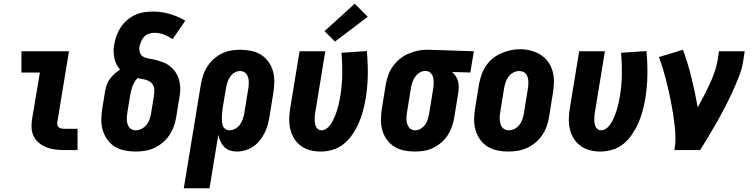

<svg xmlns="http://www.w3.org/2000/svg" viewBox="-20 -805 4040 1030"><path d="M324 0Q300 0 275.5 -3Q251 -6 229.5 -14.5Q208 -23 190 -37.5Q172 -52 161.5 -72.5Q151 -93 149.5 -117.5Q148 -142 152 -166L194 -416H95V-530H350L287 -147Q286 -140 288 -133Q290 -126 296 -121.5Q302 -117 309 -115.5Q316 -114 324 -114H396V0Z M707 8Q677 8 648 2Q619 -4 595.5 -18.5Q572 -33 555.5 -56.5Q539 -80 531 -107.5Q523 -135 523.5 -165Q524 -195 529 -225L544 -317Q547 -334 553 -350.5Q559 -367 570 -382Q581 -397 594.5 -409.5Q608 -422 624 -431Q613 -444 605 -460Q597 -476 593.5 -493.5Q590 -511 589.5 -529.5Q589 -548 593 -567Q597 -591 605.5 -614.5Q614 -638 628 -659Q642 -680 661.5 -697Q681 -714 704 -724.5Q727 -735 751.5 -739Q776 -743 800 -743Q847 -743 891 -730Q935 -717 974 -694L906 -595Q885 -609 860.5 -619Q836 -629 809 -629Q794 -629 779 -624Q764 -619 753.5 -608Q743 -597 737 -582.5Q731 -568 728 -553Q726 -538 730.5 -523.5Q735 -509 747 -501.5Q759 -494 774.5 -491.5Q790 -489 804.5 -486Q819 -483 833 -478.5Q847 -474 860.5 -468.5Q874 -463 885.5 -454.5Q897 -446 907 -436Q917 -426 924.5 -413.5Q932 -401 937 -387.5Q942 -374 944.5 -359Q947 -344 947 -329Q947 -314 945 -298.5Q943 -283 940 -268L925 -175Q921 -150 912 -125.5Q903 -101 888 -79Q873 -57 852 -39.5Q831 -22 807 -11Q783 0 757.5 4Q732 8 707 8ZM707 -106Q723 -106 738.5 -113.5Q754 -121 765 -134Q776 -147 781.5 -162.5Q787 -178 790 -194L805 -286Q807 -300 808 -314Q809 -328 805 -340Q801 -352 791.5 -361Q782 -370 769.5 -374.5Q757 -379 744 -381Q731 -383 718 -386Q709 -377 702.5 -366Q696 -355 691.5 -344Q687 -333 684 -321.5Q681 -310 679 -298L664 -206Q662 -195 661 -184Q660 -173 660.5 -162.5Q661 -152 663.5 -142Q666 -132 672 -123.5Q678 -115 687.5 -110.5Q697 -106 707 -106Z M966 205 1058 -355Q1062 -379 1070.5 -403.5Q1079 -428 1093.5 -450Q1108 -472 1128 -489.5Q1148 -507 1171.5 -518.5Q1195 -530 1220.5 -534Q1246 -538 1270 -538Q1300 -538 1328.5 -532Q1357 -526 1380.5 -511Q1404 -496 1420.5 -473Q1437 -450 1444.5 -422.5Q1452 -395 1451.5 -365Q1451 -335 1446 -305L1425 -175Q1421 -153 1415 -131.5Q1409 -110 1398 -89Q1387 -68 1372 -49.5Q1357 -31 1337 -18Q1317 -5 1295 1.5Q1273 8 1250 8Q1231 8 1213 2Q1195 -4 1182.5 -17Q1170 -30 1162.5 -47Q1155 -64 1151 -82L1104 205ZM1210 -106Q1226 -106 1241 -114Q1256 -122 1266 -135Q1276 -148 1281.5 -163.5Q1287 -179 1290 -194L1311 -324Q1313 -335 1314 -346Q1315 -357 1314.5 -367.5Q1314 -378 1311.5 -388Q1309 -398 1303 -406.5Q1297 -415 1288 -419.5Q1279 -424 1268 -424Q1252 -424 1238 -415.5Q1224 -407 1215 -394Q1206 -381 1201 -366Q1196 -351 1193 -336L1174 -222Q1173 -210 1171.5 -198Q1170 -186 1170 -174.5Q1170 -163 1171 -151.5Q1172 -140 1176 -129.5Q1180 -119 1189.5 -112.5Q1199 -106 1210 -106Z M1701 8Q1672 8 1644.5 1Q1617 -6 1595 -22Q1573 -38 1558.5 -61Q1544 -84 1537.5 -111Q1531 -138 1531.5 -167Q1532 -196 1537 -225L1587 -530H1725L1672 -206Q1670 -196 1669 -185.5Q1668 -175 1668 -165Q1668 -155 1669.5 -145Q1671 -135 1674.5 -126.5Q1678 -118 1686 -112Q1694 -106 1704 -106Q1718 -106 1730 -114Q1742 -122 1750.5 -133.5Q1759 -145 1765.5 -157.5Q1772 -170 1777 -182.5Q1782 -195 1786.5 -208Q1791 -221 1794 -234Q1797 -247 1800 -260Q1803 -273 1805 -286Q1815 -346 1816 -404.5Q1817 -463 1812 -522L1948 -531Q1954 -466 1953 -401.5Q1952 -337 1941 -272Q1935 -239 1926.5 -207.5Q1918 -176 1904.5 -145Q1891 -114 1871.5 -85Q1852 -56 1825.5 -34Q1799 -12 1766 -2Q1733 8 1701 8ZM1777 -582 1721 -638 1883 -785 1953 -715Z M2205 8Q2176 8 2147 2Q2118 -4 2094.5 -19Q2071 -34 2054.5 -57Q2038 -80 2030.5 -107.5Q2023 -135 2023.5 -165Q2024 -195 2029 -225L2050 -355Q2055 -379 2063.5 -403.5Q2072 -428 2087.5 -449.5Q2103 -471 2123.5 -488Q2144 -505 2168 -515.5Q2192 -526 2217 -532Q2242 -538 2267 -538Q2271 -538 2275 -538Q2279 -538 2283 -538L2522 -530L2503 -416L2405 -419Q2417 -409 2425 -396.5Q2433 -384 2437 -369Q2441 -354 2441 -338Q2441 -322 2438 -305L2417 -175Q2413 -151 2404.5 -126.5Q2396 -102 2382 -80Q2368 -58 2347.5 -40.5Q2327 -23 2303.5 -11.5Q2280 0 2255 4Q2230 8 2205 8ZM2207 -106Q2223 -106 2237 -114.5Q2251 -123 2260.5 -136Q2270 -149 2274.5 -164Q2279 -179 2282 -194L2303 -324Q2306 -340 2306.5 -355.5Q2307 -371 2304.5 -385.5Q2302 -400 2292 -411.5Q2282 -423 2267 -424H2264Q2263 -424 2261.5 -424Q2260 -424 2259 -424Q2244 -424 2230 -415Q2216 -406 2207 -393Q2198 -380 2193 -365.5Q2188 -351 2185 -336L2164 -206Q2162 -195 2161 -184Q2160 -173 2160.5 -162.5Q2161 -152 2164 -142Q2167 -132 2172.5 -123.5Q2178 -115 2187.5 -110.5Q2197 -106 2207 -106Z M2706 8Q2676 8 2647.5 2Q2619 -4 2595 -19Q2571 -34 2555 -57Q2539 -80 2531 -107.5Q2523 -135 2523.5 -165Q2524 -195 2529 -225L2550 -355Q2555 -380 2563.5 -404.5Q2572 -429 2587 -451.5Q2602 -474 2623.5 -491.5Q2645 -509 2669.5 -519.5Q2694 -530 2719 -535.5Q2744 -541 2770 -541Q2800 -541 2828 -533.5Q2856 -526 2880 -511Q2904 -496 2920.5 -473Q2937 -450 2944.5 -422.5Q2952 -395 2951.5 -365Q2951 -335 2946 -305L2925 -175Q2921 -150 2912 -125.5Q2903 -101 2888 -79Q2873 -57 2852 -39.5Q2831 -22 2806.5 -11Q2782 0 2756.5 4Q2731 8 2706 8ZM2709 -106Q2725 -106 2740 -113.5Q2755 -121 2765.5 -134Q2776 -147 2781.5 -162.5Q2787 -178 2790 -194L2811 -324Q2813 -335 2814 -346Q2815 -357 2814.5 -368Q2814 -379 2811 -389.5Q2808 -400 2802 -408Q2796 -416 2786 -420Q2776 -424 2765 -424Q2749 -424 2734 -416Q2719 -408 2709 -395Q2699 -382 2693.5 -366.5Q2688 -351 2685 -336L2664 -206Q2662 -195 2661 -184Q2660 -173 2661 -162.5Q2662 -152 2664.5 -141.5Q2667 -131 2673 -123Q2679 -115 2688.5 -110.5Q2698 -106 2709 -106Z M3201 8Q3172 8 3144.5 1Q3117 -6 3095 -22Q3073 -38 3058.5 -61Q3044 -84 3037.5 -111Q3031 -138 3031.5 -167Q3032 -196 3037 -225L3087 -530H3225L3172 -206Q3170 -196 3169 -185.5Q3168 -175 3168 -165Q3168 -155 3169.5 -145Q3171 -135 3174.5 -126.5Q3178 -118 3186 -112Q3194 -106 3204 -106Q3218 -106 3230 -114Q3242 -122 3250.5 -133.5Q3259 -145 3265.5 -157.5Q3272 -170 3277 -182.5Q3282 -195 3286.5 -208Q3291 -221 3294 -234Q3297 -247 3300 -260Q3303 -273 3305 -286Q3315 -346 3316 -404.5Q3317 -463 3312 -522L3448 -531Q3454 -466 3453 -401.5Q3452 -337 3441 -272Q3435 -239 3426.5 -207.5Q3418 -176 3404.5 -145Q3391 -114 3371.5 -85Q3352 -56 3325.5 -34Q3299 -12 3266 -2Q3233 8 3201 8Z M3598 0Q3604 -33 3603.5 -65.5Q3603 -98 3599.5 -130Q3596 -162 3591 -193.5Q3586 -225 3580 -256Q3574 -287 3567 -318Q3560 -349 3552 -379.5Q3544 -410 3535 -440Q3526 -470 3515 -499L3644 -538Q3671 -464 3690 -386Q3709 -308 3723 -229Q3740 -259 3755.5 -289.5Q3771 -320 3785.5 -350.5Q3800 -381 3811.5 -413Q3823 -445 3829 -477L3837 -530H3975L3967 -477Q3960 -435 3944 -394Q3928 -353 3909.5 -312.5Q3891 -272 3870.5 -232.5Q3850 -193 3828 -154Q3806 -115 3783 -76.5Q3760 -38 3736 0Z"/></svg>

Font: Iosevka Curly Heavy Oblique
Style: Regular
Weight: 900
Italic angle: -9°
Monospace: yes
Designer: Belleve Invis
Foundry: Belleve Invis
Version: Version 11.1.0; ttfautohint (v1.8.3)